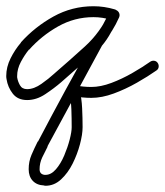

<svg xmlns="http://www.w3.org/2000/svg" viewBox="-30 -289 529 616"><path d="M350 -237Q348 -230 341.5 -226.5Q335 -223 328 -225Q299 -234 270 -234Q209 -234 156 -204Q103 -174 63 -129Q63 -129 63 -129Q63 -129 63 -129Q63 -130 63 -130Q63 -130 63 -130Q49 -113 37 -90.5Q25 -68 25 -45Q25 -43 25 -41Q27 -28 34 -15.5Q41 -3 57 -3Q79 -3 103 -20Q127 -37 142 -51Q193 -95 242.5 -140Q292 -185 320 -247Q324 -255 330.5 -256.5Q337 -258 343 -255Q349 -252 352 -245.5Q355 -239 351 -232Q339 -209 326 -185Q313 -161 296 -141Q296 -141 297 -142Q298 -144 298 -144Q254 -63 210 18.5Q166 100 122 181Q122 181 122 181Q122 181 123 181Q123 181 123 181Q123 181 123 181Q114 198 105.5 216Q97 234 97 254Q97 270 113 272Q114 272 116 272Q134 272 149.5 254Q165 236 176 210Q187 184 193.5 159Q200 134 200 119Q200 92 199 62Q198 32 191 6Q189 -2 196 -9Q203 -17 212 -15Q237 -10 263 -10Q293 -10 327.5 -23Q362 -36 395 -55Q428 -74 452 -91Q458 -95 465 -94Q472 -93 476 -87Q480 -81 479 -74Q478 -67 472 -63Q445 -44 409 -23.5Q373 -3 335 11Q297 25 263 25Q234 25 204 19Q200 18 202.5 13Q205 8 210 4Q214 -1 219 -3.5Q224 -6 225 -2Q232 26 233.5 58Q235 90 235 119Q235 142 226.5 174Q218 206 203 236Q188 266 166 286.5Q144 307 116 307Q113 307 111 306Q88 305 75 291Q62 277 62 254Q62 229 71 208Q80 187 91 165Q91 165 91 165Q91 165 91 165Q92 165 92 165Q92 165 92 165Q135 83 179 2Q223 -79 268 -160Q268 -160 269 -162Q270 -163 270 -163Q286 -182 297.5 -204.5Q309 -227 321 -248Q325 -256 331.5 -257.5Q338 -259 344 -256Q350 -253 352.5 -246.5Q355 -240 352 -233Q332 -188 302 -153Q272 -118 236.5 -87Q201 -56 166 -25Q144 -6 115.5 13Q87 32 57 32Q27 32 11 11.5Q-5 -9 -9 -35Q-10 -40 -10 -45Q-10 -74 4 -102Q18 -130 37 -152Q37 -152 37 -152Q37 -152 37 -153Q37 -153 37 -153Q37 -153 37 -153Q82 -203 141.5 -236Q201 -269 270 -269Q304 -269 338 -259Q345 -257 348.5 -250.5Q352 -244 350 -237Z"/></svg>

Font: FRB American Cursive Guidelines Arrows
Style: Italic
Weight: 400
Italic angle: -25°
Version: Version 2.0;Modular Font Editor K font №1